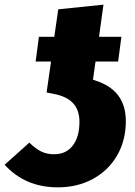

<svg xmlns="http://www.w3.org/2000/svg" viewBox="-58 -784 581 824"><path d="M482 -264Q482 -182 445 -117.5Q408 -53 341.5 -16.5Q275 20 190 20Q50 20 -38 -77L68 -172Q94 -146 118.5 -134Q143 -122 174 -122Q226 -122 254.5 -159.5Q283 -197 283 -261Q283 -307 260 -336Q237 -365 187 -378L142 -387L161 -520H95L109 -626H175L192 -744L386 -764L367 -626H463L449 -520H352L341 -442L369 -432Q482 -388 482 -264Z"/></svg>

Font: FiraGO Heavy
Style: Italic
Weight: 900
Italic angle: -8°
Designer: bBox Type GmbH
Foundry: bBox Type GmbH
Version: Version 1.001